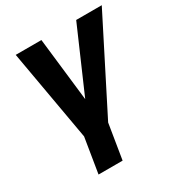

<svg xmlns="http://www.w3.org/2000/svg" viewBox="-176 -666 927 991"><g transform="rotate(-30 287.5 -170.5)"><path d="M62.5 -545.5H215.6L258.9 -168.3L422.9 -545.5H575.3L301.1 -4.6L267.4 203.1H123.9L157.7 -4.6Z"/></g></svg>

Font: Inter UI
Style: Bold Italic
Weight: 700
Italic angle: 9.39999°
Designer: Rasmus Andersson
Foundry: rsms
Version: 3.2;8d6f07862